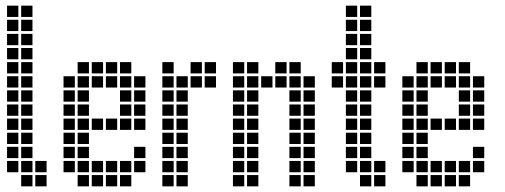

<svg xmlns="http://www.w3.org/2000/svg" viewBox="-20 -665 1790 680"><path d="M5 -645V-605H45V-645ZM5 -595V-555H45V-595ZM5 -545V-505H45V-545ZM5 -495V-455H45V-495ZM5 -445V-405H45V-445ZM5 -395V-355H45V-395ZM5 -345V-305H45V-345ZM5 -295V-255H45V-295ZM5 -245V-205H45V-245ZM5 -195V-155H45V-195ZM5 -145V-105H45V-145ZM5 -95V-55H45V-95ZM55 -45V-5H95V-45ZM55 -95V-55H95V-95ZM55 -145V-105H95V-145ZM55 -195V-155H95V-195ZM55 -245V-205H95V-245ZM55 -295V-255H95V-295ZM55 -345V-305H95V-345ZM55 -395V-355H95V-395ZM55 -445V-405H95V-445ZM55 -495V-455H95V-495ZM55 -545V-505H95V-545ZM55 -595V-555H95V-595ZM55 -645V-605H95V-645ZM105 -95V-55H145V-95ZM105 -45V-5H145V-45Z M255 -45V-5H295V-45ZM305 -45V-5H345V-45ZM355 -45V-5H395V-45ZM405 -45V-5H445V-45ZM205 -95V-55H245V-95ZM255 -95V-55H295V-95ZM305 -95V-55H345V-95ZM355 -95V-55H395V-95ZM405 -95V-55H445V-95ZM455 -95V-55H495V-95ZM255 -445V-405H295V-445ZM305 -445V-405H345V-445ZM355 -445V-405H395V-445ZM405 -445V-405H445V-445ZM205 -395V-355H245V-395ZM205 -345V-305H245V-345ZM205 -295V-255H245V-295ZM205 -245V-205H245V-245ZM205 -195V-155H245V-195ZM205 -145V-105H245V-145ZM255 -395V-355H295V-395ZM255 -345V-305H295V-345ZM255 -295V-255H295V-295ZM255 -245V-205H295V-245ZM255 -195V-155H295V-195ZM255 -145V-105H295V-145ZM305 -245V-205H345V-245ZM355 -245V-205H395V-245ZM405 -245V-205H445V-245ZM455 -245V-205H495V-245ZM405 -395V-355H445V-395ZM405 -345V-305H445V-345ZM405 -295V-255H445V-295ZM455 -395V-355H495V-395ZM455 -345V-305H495V-345ZM455 -295V-255H495V-295ZM455 -145V-105H495V-145ZM355 -395V-355H395V-395ZM305 -395V-355H345V-395Z M555 -445V-405H595V-445ZM555 -395V-355H595V-395ZM555 -345V-305H595V-345ZM555 -295V-255H595V-295ZM555 -245V-205H595V-245ZM555 -195V-155H595V-195ZM555 -145V-105H595V-145ZM555 -95V-55H595V-95ZM555 -45V-5H595V-45ZM605 -395V-355H645V-395ZM605 -345V-305H645V-345ZM605 -295V-255H645V-295ZM605 -245V-205H645V-245ZM605 -195V-155H645V-195ZM605 -145V-105H645V-145ZM605 -95V-55H645V-95ZM605 -45V-5H645V-45ZM655 -445V-405H695V-445ZM705 -445V-405H745V-445ZM705 -395V-355H745V-395ZM655 -395V-355H695V-395Z M805 -445V-405H845V-445ZM805 -395V-355H845V-395ZM805 -345V-305H845V-345ZM805 -295V-255H845V-295ZM805 -245V-205H845V-245ZM805 -195V-155H845V-195ZM805 -145V-105H845V-145ZM805 -95V-55H845V-95ZM805 -45V-5H845V-45ZM855 -45V-5H895V-45ZM855 -95V-55H895V-95ZM855 -145V-105H895V-145ZM855 -195V-155H895V-195ZM855 -245V-205H895V-245ZM855 -295V-255H895V-295ZM855 -345V-305H895V-345ZM855 -395V-355H895V-395ZM855 -445V-405H895V-445ZM955 -445V-405H995V-445ZM1005 -445V-405H1045V-445ZM1055 -395V-355H1095V-395ZM1055 -345V-305H1095V-345ZM1055 -295V-255H1095V-295ZM1055 -245V-205H1095V-245ZM1055 -195V-155H1095V-195ZM1055 -145V-105H1095V-145ZM1055 -95V-55H1095V-95ZM1055 -45V-5H1095V-45ZM1005 -395V-355H1045V-395ZM1005 -345V-305H1045V-345ZM1005 -295V-255H1045V-295ZM1005 -245V-205H1045V-245ZM1005 -195V-155H1045V-195ZM1005 -145V-105H1045V-145ZM1005 -95V-55H1045V-95ZM1005 -45V-5H1045V-45ZM955 -395V-355H995V-395ZM905 -395V-355H945V-395Z M1205 -645V-605H1245V-645ZM1205 -595V-555H1245V-595ZM1205 -545V-505H1245V-545ZM1205 -495V-455H1245V-495ZM1205 -445V-405H1245V-445ZM1205 -395V-355H1245V-395ZM1205 -345V-305H1245V-345ZM1205 -295V-255H1245V-295ZM1205 -245V-205H1245V-245ZM1205 -195V-155H1245V-195ZM1205 -145V-105H1245V-145ZM1205 -95V-55H1245V-95ZM1255 -45V-5H1295V-45ZM1255 -95V-55H1295V-95ZM1255 -145V-105H1295V-145ZM1255 -195V-155H1295V-195ZM1255 -245V-205H1295V-245ZM1255 -295V-255H1295V-295ZM1255 -345V-305H1295V-345ZM1255 -395V-355H1295V-395ZM1255 -445V-405H1295V-445ZM1255 -495V-455H1295V-495ZM1255 -545V-505H1295V-545ZM1255 -595V-555H1295V-595ZM1255 -645V-605H1295V-645ZM1155 -445V-405H1195V-445ZM1305 -445V-405H1345V-445ZM1305 -95V-55H1345V-95ZM1305 -45V-5H1345V-45ZM1155 -395V-355H1195V-395ZM1305 -395V-355H1345V-395Z M1455 -45V-5H1495V-45ZM1505 -45V-5H1545V-45ZM1555 -45V-5H1595V-45ZM1605 -45V-5H1645V-45ZM1405 -95V-55H1445V-95ZM1455 -95V-55H1495V-95ZM1505 -95V-55H1545V-95ZM1555 -95V-55H1595V-95ZM1605 -95V-55H1645V-95ZM1655 -95V-55H1695V-95ZM1455 -445V-405H1495V-445ZM1505 -445V-405H1545V-445ZM1555 -445V-405H1595V-445ZM1605 -445V-405H1645V-445ZM1405 -395V-355H1445V-395ZM1405 -345V-305H1445V-345ZM1405 -295V-255H1445V-295ZM1405 -245V-205H1445V-245ZM1405 -195V-155H1445V-195ZM1405 -145V-105H1445V-145ZM1455 -395V-355H1495V-395ZM1455 -345V-305H1495V-345ZM1455 -295V-255H1495V-295ZM1455 -245V-205H1495V-245ZM1455 -195V-155H1495V-195ZM1455 -145V-105H1495V-145ZM1505 -245V-205H1545V-245ZM1555 -245V-205H1595V-245ZM1605 -245V-205H1645V-245ZM1655 -245V-205H1695V-245ZM1605 -395V-355H1645V-395ZM1605 -345V-305H1645V-345ZM1605 -295V-255H1645V-295ZM1655 -395V-355H1695V-395ZM1655 -345V-305H1695V-345ZM1655 -295V-255H1695V-295ZM1655 -145V-105H1695V-145ZM1555 -395V-355H1595V-395ZM1505 -395V-355H1545V-395Z"/></svg>

Font: Nose Transport 13 Square
Style: Regular
Weight: 400
Designer: Nico Rohrbach
Foundry: Nose
Version: Version 1.400;Glyphs 3.2.3 (3260)